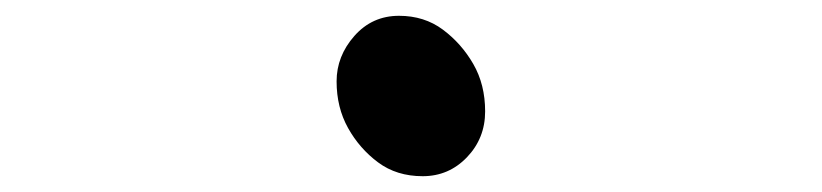

<svg xmlns="http://www.w3.org/2000/svg" viewBox="-20 -491 1040 243"><path d="M406 -388Q406 -355 420.5 -329Q435 -303 458.5 -285.5Q482 -268 515 -268Q548 -268 571 -292Q594 -316 594 -350Q594 -384 579 -410Q564 -436 540.5 -453.5Q517 -471 485 -471Q451 -471 428.5 -445.5Q406 -420 406 -388Z"/></svg>

Font: LXGW WenKai Mono TC
Style: Bold
Weight: 700
Designer: LXGW / Fontworks Inc.
Foundry: LXGW / Fontworks Inc.
Version: Version 1.330